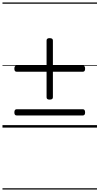

<svg xmlns="http://www.w3.org/2000/svg" viewBox="-20 -1030 803 1550"><path d="M380 -226Q368 -226 362 -230.5Q356 -235 356 -245V-703Q356 -713 362 -717.5Q368 -722 380 -722Q394 -722 400.5 -717.5Q407 -713 407 -703V-245Q407 -235 400.5 -230.5Q394 -226 380 -226ZM114 -98Q105 -98 100.5 -104Q96 -110 96 -122Q96 -148 114 -148H649Q658 -148 662.5 -141.5Q667 -135 667 -122Q667 -98 649 -98ZM114 -451Q105 -451 100.5 -457Q96 -463 96 -475Q96 -501 114 -501H649Q658 -501 662.5 -494.5Q667 -488 667 -475Q667 -451 649 -451ZM0 490H763V500H0ZM0 -20H763V0H0ZM0 -505H763V-500H0ZM0 -1010H763V-1000H0Z"/></svg>

Font: Playwrite ES Deco Guides
Style: Regular
Weight: 400
Designer: Veronika Burian, José Scaglione
Foundry: TypeTogether
Version: Version 1.003